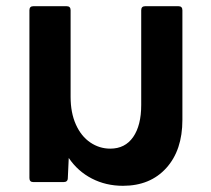

<svg xmlns="http://www.w3.org/2000/svg" viewBox="-20 -588 680 620"><path d="M202 -78 199 -13Q199 0 185 0H88Q75 0 75 -13V-555Q75 -568 88 -568H195Q208 -568 208 -555V-275Q208 -224 225 -186Q242 -148 271.5 -128Q301 -108 336 -108Q384 -108 410 -145.5Q436 -183 436 -249V-555Q436 -568 449 -568H556Q569 -568 569 -555V-201Q569 -103 517 -45.5Q465 12 377 12Q322 12 276.5 -11.5Q231 -35 202 -78Z"/></svg>

Font: LINE Seed Sans TH App
Style: Bold
Weight: 700
Designer: Dalton Maag Ltd | Thai characters by Cadson Demak Co.,Ltd.
Foundry: Dalton Maag Ltd
Version: Version 1.003